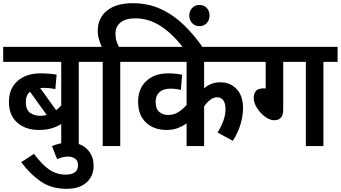

<svg xmlns="http://www.w3.org/2000/svg" viewBox="-20 -916 2137 1204"><path d="M562 -528H474V0H364V-138Q336 -121 302.5 -111Q269 -101 223 -101Q141 -101 88.5 -147Q36 -193 36 -277Q36 -360 90 -408Q144 -456 234 -456Q263 -456 291 -453.5Q319 -451 335 -448L327 -357Q311 -361 291.5 -363Q272 -365 251 -365Q241 -365 232 -364L332 -225Q348 -237 364 -255V-528H0V-622H562ZM142 -277Q142 -229 167.5 -209.5Q193 -190 232 -190Q254 -190 273 -195L168 -341Q142 -319 142 -277Z M306 0Q358 -22 412 -22Q485 -22 526 19Q567 60 567 124Q567 188 523 228Q479 268 398 268Q302 268 235.5 222Q169 176 113 101L193 49Q246 119 291 149Q336 179 392 179Q469 179 469 120Q469 91 450.5 78.5Q432 66 407 66Q388 66 371 70.5Q354 75 338 82Z M624 -528H549V-622H618Q608 -645 600.5 -670.5Q593 -696 593 -724Q593 -802 650.5 -849Q708 -896 812 -896Q909 -896 989 -859Q1069 -822 1134.5 -758Q1200 -694 1254 -615H1130Q1064 -703 988.5 -752Q913 -801 829 -801Q768 -801 736 -775Q704 -749 704 -705Q704 -679 710.5 -658.5Q717 -638 726 -622H823V-528H734V0H624ZM1167 -819Q1167 -847 1185 -866Q1203 -885 1231 -885Q1259 -885 1276.5 -866Q1294 -847 1294 -819Q1294 -790 1276.5 -771Q1259 -752 1231 -752Q1203 -752 1185 -771Q1167 -790 1167 -819Z M1553 -528H1260V-362Q1303 -400 1361 -400Q1424 -400 1464 -357.5Q1504 -315 1504 -238Q1504 -190 1488.5 -137.5Q1473 -85 1440 -33L1344 -85Q1365 -118 1379.5 -155.5Q1394 -193 1394 -232Q1394 -270 1379.5 -288Q1365 -306 1341 -306Q1320 -306 1299 -290.5Q1278 -275 1260 -249V0H1150V-142Q1124 -124 1093.5 -112.5Q1063 -101 1023 -101Q974 -101 934 -120.5Q894 -140 870 -179.5Q846 -219 846 -278Q846 -360 897.5 -408Q949 -456 1034 -456Q1058 -456 1082.5 -453.5Q1107 -451 1122 -447L1114 -352Q1084 -360 1049 -360Q1004 -360 980 -338.5Q956 -317 956 -278Q956 -232 979.5 -213.5Q1003 -195 1033 -195Q1070 -195 1098.5 -213Q1127 -231 1150 -258V-528H809V-622H1553Z M1756 -528V-229Q1756 -162 1700 -162Q1679 -162 1656.5 -175Q1634 -188 1614.5 -209Q1595 -230 1583 -254.5Q1571 -279 1571 -302Q1571 -327 1584 -344.5Q1597 -362 1636 -362L1646 -361V-528H1539V-622H2097V-528H2008V0H1898V-528Z"/></svg>

Font: Noto Sans Devanagari SemiCondensed SemiBold
Style: Regular
Weight: 600
Width: 4
Designer: Jelle Bosma - Monotype Design Team
Foundry: Monotype Imaging Inc.
Version: Version 2.004; ttfautohint (v1.8.4.7-5d5b)